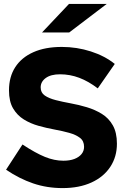

<svg xmlns="http://www.w3.org/2000/svg" viewBox="-20 -951 640 982"><path d="M300 11Q220 11 149.5 -13Q79 -37 11 -83L95 -212Q162 -168 210 -148.5Q258 -129 304 -129Q337 -129 360.5 -138Q384 -147 397 -163Q410 -179 410 -200Q410 -230 389 -246Q368 -262 334 -271.5Q300 -281 259 -288.5Q218 -296 177 -307.5Q136 -319 102 -340Q68 -361 47 -396.5Q26 -432 26 -489Q26 -558 58 -607.5Q90 -657 150.5 -684Q211 -711 296 -711Q373 -711 444.5 -688Q516 -665 567 -624L480 -499Q433 -535 385.5 -553Q338 -571 287 -571Q240 -571 214 -552Q188 -533 188 -504Q188 -477 209 -462.5Q230 -448 265 -439Q300 -430 341.5 -422.5Q383 -415 424.5 -402.5Q466 -390 501 -368.5Q536 -347 557 -310Q578 -273 578 -216Q578 -149 544 -97.5Q510 -46 447.5 -17.5Q385 11 300 11ZM195 -785 333 -931H526L334 -785Z"/></svg>

Font: Red Hat Mono
Style: Regular
Weight: 300
Monospace: yes
Designer: Pentagram, MCKL
Foundry: Pentagram, MCKL
Version: Version 1.023